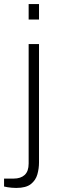

<svg xmlns="http://www.w3.org/2000/svg" viewBox="-58 -743 293 945"><path d="M83 -647V-723H134V-647ZM22 182Q10 182 -0.5 181Q-11 180 -20.5 178.5Q-30 177 -38 175V136H9Q44 136 63.5 118Q83 100 83 62V-526H134V57Q134 86 126 115Q118 144 94 163Q70 182 22 182Z"/></svg>

Font: Archivo Expanded Thin
Style: Regular
Weight: 250
Width: 7
Designer: Hector Gatti
Foundry: Omnibus-Type
Version: Version 2.001